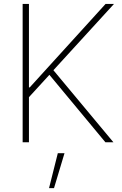

<svg xmlns="http://www.w3.org/2000/svg" viewBox="-20 -727 624 981"><path d="M95.7 -707H127.9V-280.3H131.8L519.5 -707H562.5L252.9 -368.2L559.6 0H518.6L232.4 -344.7L127.9 -230.5V0H95.7ZM275.4 55.7H309.6L255.9 234.4H230.5Z"/></svg>

Font: Pretendard JP Thin
Style: Regular
Weight: 100
Designer: Base glyphs from Inter by Rasmus Andersson; Hangeul glyphs from Noto Sans CJK(Source Han Sans) by Jang Soo-young and Kan
Foundry: Kil Hyung-jin
Version: Version 1.309